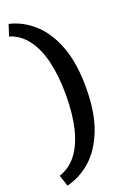

<svg xmlns="http://www.w3.org/2000/svg" viewBox="-164 -825 623 963"><g transform="rotate(-20 147.0 -343.5)"><path d="M19 88.4 -0.5 28.3Q55.7 10.3 93 -38.8Q130.4 -87.9 148.9 -165Q167.5 -242.2 167.5 -343.3Q167.5 -444.3 148.9 -521.5Q130.4 -598.6 93 -647.9Q55.7 -697.3 -0.5 -714.8L19 -774.9Q90.3 -758.3 148.2 -706.5Q206.1 -654.8 240.5 -564.9Q274.9 -475.1 274.9 -343.3Q274.9 -211.9 240.5 -121.8Q206.1 -31.7 148.2 19.8Q90.3 71.3 19 88.4Z"/></g></svg>

Font: Pontano Sans SemiBold
Style: Regular
Weight: 600
Designer: Vernon Adams
Foundry: Vernon Adams
Version: Version 2.001